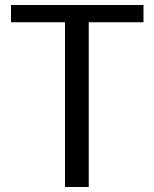

<svg xmlns="http://www.w3.org/2000/svg" viewBox="-20 -748 618 768"><path d="M240 -659H24V-728H554V-659H335V0H240Z"/></svg>

Font: Rosario Light Light
Style: Regular
Weight: 300
Version: Version 1.101; ttfautohint (v1.8.1.43-b0c9)